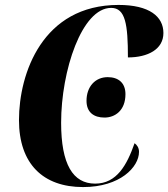

<svg xmlns="http://www.w3.org/2000/svg" viewBox="-20 -749 683 779"><path d="M317 10C467 10 544 -71 544 -133C544 -149 536 -161 526 -168C495 -80 454 -4 366 -4C276 -4 228 -82 228 -251C228 -462 312 -717 431 -717C489 -717 499 -650 499 -516C580 -516 643 -549 643 -615C643 -682 586 -729 461 -729C152 -729 57 -450 57 -262C57 -84 155 10 317 10ZM404 -272C446 -272 489 -300 489 -367C489 -413 460 -436 417 -436C366 -436 331 -397 331 -340C331 -293 361 -272 404 -272Z"/></svg>

Font: Noto Serif Display Condensed ExtraBold
Style: Italic
Weight: 800
Width: 3
Italic angle: -12°
Designer: Monotype Design Team
Foundry: Monotype Imaging Inc.
Version: Version 2.009